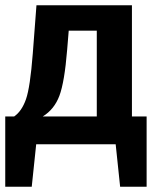

<svg xmlns="http://www.w3.org/2000/svg" viewBox="-20 -550 596 732"><path d="M483 -106H539V162H438L421 0H118L101 162H0V-106H34Q63 -126 79 -171.5Q95 -217 105 -346L119 -530H483ZM349 -106V-433H242L236 -360Q226 -237 206.5 -185Q187 -133 143 -106Z"/></svg>

Font: FiraGO SemiBold
Style: Regular
Weight: 600
Designer: bBox Type
Foundry: bBox Type GmbH
Version: Version 1.001;PS 001.001;hotconv 1.0.88;makeotf.lib2.5.64775